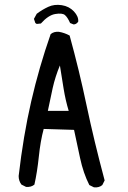

<svg xmlns="http://www.w3.org/2000/svg" viewBox="-20 -807 540 809"><path d="M376 -17.6 356.4 -27.3Q331.1 -77.1 317.4 -141.1Q303.7 -205.1 292 -259.8L164.1 -263.7Q150.4 -212.9 143.6 -147Q136.7 -81.1 125 -29.3Q111.3 -17.6 89.8 -19.5L70.3 -29.3Q58.6 -44.9 58.6 -65.4Q78.1 -234.4 111.3 -378.9Q144.5 -523.4 193.4 -663.1Q207 -674.8 228.5 -672.9Q252 -668.9 273.4 -657.2Q313.5 -511.7 344.7 -363.3Q376 -214.8 420.9 -46.9L411.1 -27.3Q397.5 -15.6 376 -17.6ZM269.5 -339.8Q255.9 -384.8 248 -433.6Q240.2 -482.4 232.4 -531.2Q212.9 -484.4 202.1 -436.5Q191.4 -388.7 181.6 -339.8ZM290 -704.1 275.4 -710Q264.6 -734.4 253.4 -743.7Q242.2 -752.9 212.9 -748Q183.6 -743.2 152.3 -708L134.8 -706.1L128.9 -710L123 -727.5L134.8 -749Q158.2 -766.6 183.6 -778.3Q209 -790 240.2 -785.2Q271.5 -780.3 291.5 -758.8Q311.5 -737.3 309.6 -715.8Q301.8 -704.1 290 -704.1Z"/></svg>

Font: JasonHandwriting4
Style: Regular
Weight: 400
Version: Version 1.01.21